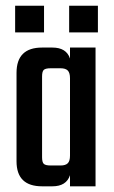

<svg xmlns="http://www.w3.org/2000/svg" viewBox="-20 -655 400 675"><path d="M134.8 -634.8V-541H33.2V-634.8ZM158.2 -73.2H192.9Q210.4 -73.2 218.3 -81.1Q226.1 -88.9 226.1 -107.9V-379.9Q226.1 -398.9 218.3 -407Q210.4 -415 192.9 -415H158.2Q140.1 -415 134 -409.4Q127.9 -403.8 127.9 -386.2V-102.1Q127.9 -84.5 134 -78.9Q140.1 -73.2 158.2 -73.2ZM226.1 -449.2V-487.8H315.9V0H226.1V-39.1Q213.4 0 164.1 0H127.9Q38.1 0 38.1 -87.9V-398.9Q38.1 -487.8 127.9 -487.8H164.1Q213.4 -487.8 226.1 -449.2ZM223.1 -634.8H324.2V-541H223.1Z"/></svg>

Font: Teko
Style: Regular
Weight: 400
Designer: Manushi Parikh, Jonny Pinhorn
Foundry: Indian Type Foundry
Version: Version 2.000;PS 1.0;hotconv 1.0.79;makeotf.lib2.5.61930